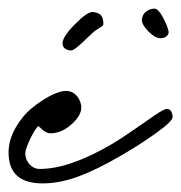

<svg xmlns="http://www.w3.org/2000/svg" viewBox="-42 -424 423 448"><path d="M351.1 -352.1Q353 -344.2 346.2 -339.1Q339.4 -334 330.1 -335Q317.9 -336.4 303.2 -351.8Q288.6 -367.2 289.1 -377.9Q289.6 -389.2 298.3 -396.5Q307.1 -403.8 318.8 -403.8Q327.1 -403.8 337.6 -384.5Q348.1 -365.2 351.1 -352.1ZM199.2 -368.2Q199.2 -364.7 195.3 -362.1Q191.4 -359.4 183.8 -354.7Q176.3 -350.1 170.9 -344.2Q168.5 -342.3 161.1 -335.2Q153.8 -328.1 149.7 -324.2Q145.5 -320.3 139.6 -315.4Q133.8 -310.5 129.6 -308.1Q125.5 -305.7 123 -306.2Q105.5 -308.1 104 -320.8Q102.1 -336.4 132.3 -366.9Q162.6 -397.5 174.8 -396Q188.5 -394.5 193.8 -388.2Q199.2 -381.8 199.2 -368.2ZM360.8 -151.9Q362.3 -142.1 322 -113.3Q281.7 -84.5 238.8 -60.1Q182.6 -27.3 139.6 -11.7Q96.7 3.9 57.1 3.9Q-22 3.9 -22 -67.9Q-22 -97.2 -5.9 -125.5Q10.3 -153.8 32.7 -172.1Q55.2 -190.4 77.1 -201.4Q99.1 -212.4 112.8 -211.9Q126 -211.4 135 -202.6Q144 -193.8 147 -180.2Q151.4 -160.6 130.4 -139.2Q109.4 -117.7 85.9 -113.8Q74.7 -111.8 68.4 -114.3Q62 -116.7 56.2 -122.3Q50.3 -127.9 46.9 -129.9Q38.1 -120.1 28.1 -99.1Q18.1 -78.1 17.1 -67.9Q16.1 -53.7 26.1 -41.7Q36.1 -29.8 50.8 -29.8Q120.1 -29.8 219.2 -87.9Q237.8 -98.6 268.6 -120.1Q299.3 -141.6 320.3 -155.8Q341.3 -169.9 347.2 -169.9Q358.9 -169.9 360.8 -151.9Z"/></svg>

Font: Gogol
Style: Regular
Weight: 400
Italic angle: -48°
Designer: Gennady Fridman
Foundry: ParaType Ltd
Version: Version 1.001